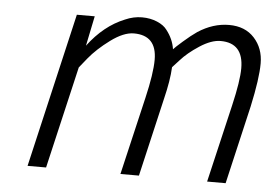

<svg xmlns="http://www.w3.org/2000/svg" viewBox="-42 -565 874 620"><g transform="rotate(5 394.5 -255.0)"><path d="M447 -377C447 -347.7 440.7 -306 428 -252L369 0H429L488 -254C498 -294.7 503.7 -329.3 505 -358L527 -382C541.7 -398.7 561.5 -415.2 586.5 -431.5C611.5 -447.8 634 -456 654 -456C703.3 -456 728 -428.7 728 -374C728 -346.7 721.7 -306 709 -252L650 0H710L769 -254C782.3 -315.3 789 -362.3 789 -395C789 -427.7 779 -455 759 -477C739 -499 711.7 -510 677 -510C642.3 -510 608.7 -499.3 576 -478C563.3 -469.3 548.8 -457.8 532.5 -443.5C516.2 -429.2 506.3 -420 503 -416C499.7 -438 490.7 -458.3 476 -477C469.3 -486.3 458.7 -494.2 444 -500.5C429.3 -506.8 412.8 -510 394.5 -510C376.2 -510 358 -506 340 -498C295.3 -480 256 -448.3 222 -403L242 -500H184L68 0H128L205 -331L230 -362C247.3 -383.3 270 -404.3 298 -425C326 -445.7 351 -456 373 -456C422.3 -456 447 -429.7 447 -377Z"/></g></svg>

Font: Titillium Web
Style: Light Italic
Weight: 300
Italic angle: -13°
Version: Version 1.001;PS 57.000;hotconv 1.0.70;makeotf.lib2.5.55311